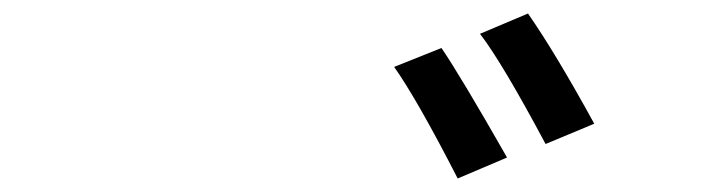

<svg xmlns="http://www.w3.org/2000/svg" viewBox="-20 -789 1040 284"><path d="M633 -718Q661 -677 730 -556L657 -525Q597 -642 563 -690ZM761 -769Q802 -710 859 -606L787 -576Q723 -696 690 -739Z"/></svg>

Font: Noto Sans S Chinese Medium
Style: Regular
Weight: 500
Designer: Ryoko NISHIZUKA  (kana & ideographs); Paul D. Hunt (Latin, Greek & Cyrillic); Wenlong ZHANG  (bopomofo); Sandoll Communi
Foundry: Adobe Systems Incorporated
Version: Version 1.000;PS 1;hotconv 1.0.78;makeotf.lib2.5.61930